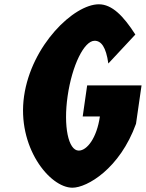

<svg xmlns="http://www.w3.org/2000/svg" viewBox="-20 -860 680 895"><path d="M639.8 -462H386.3L365.5 -317H445.6C431.1 -216 385.2 -158 347.2 -158C298.2 -158 275 -272 295.2 -412C315.8 -555 372 -670 421 -670C451.8 -670 474.2 -641 485 -564L610.9 -699C555.2 -786 502 -840 440.8 -840C323.9 -840 126.3 -649 92.2 -412C58.2 -176 210.7 15 317.6 15C386 15 538.8 -74 614 -283Z"/></svg>

Font: Blink
Style: Obl
Weight: 400
Designer: Mew Too
Foundry: Cannot Into Space Fonts
Version: Version 001.000